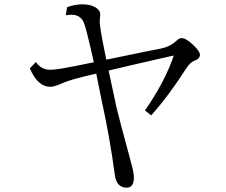

<svg xmlns="http://www.w3.org/2000/svg" viewBox="-20 -806 1040 882"><path d="M288.1 -772.9Q324.2 -786.1 356.9 -786.1Q407.7 -786.1 431.6 -761.7Q440.4 -752.9 440.4 -740.2Q440.4 -733.9 439 -719.2Q438 -712.9 438 -710.4Q438 -677.7 462.4 -561.5Q465.3 -547.4 468.3 -532.2L484.9 -535.2L642.6 -567.9L721.7 -583.5Q763.2 -592.3 791.5 -619.6Q802.7 -630.9 814.9 -630.9Q835 -630.9 869.1 -598.1Q898.4 -569.8 898.4 -554.7Q898.4 -535.6 872.6 -526.9Q854 -520.5 834.5 -490.2Q753.4 -363.8 674.3 -275.9L646 -298.8Q738.3 -431.6 778.3 -550.8L752.9 -545.4Q593.3 -509.3 479 -481.9Q499 -385.3 514.6 -314.9Q525.4 -268.1 575.2 -85L578.1 -73.7Q595.2 -12.7 595.2 7.3Q595.2 56.2 562 56.2Q515.1 56.2 507.3 -3.4Q485.4 -170.4 445.3 -352.5Q441.4 -370.6 424.3 -457L422.4 -467.8Q304.7 -441.4 270 -425.3Q230.5 -407.2 211.4 -407.2Q152.8 -407.2 117.2 -492.2L145 -521Q168 -485.4 213.4 -485.4Q245.1 -485.4 389.2 -515.6L411.1 -520Q376 -677.2 365.2 -701.7Q350.1 -738.3 308.1 -738.3Q298.8 -738.3 282.2 -735.8Z"/></svg>

Font: BIZ UDMincho
Style: Regular
Weight: 400
Monospace: yes
Designer: TypeBank Co., Ltd.
Foundry: Morisawa Inc.
Version: Version 1.06